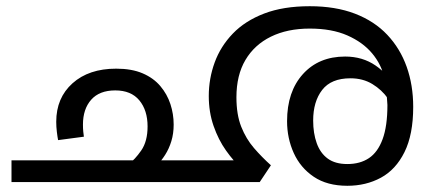

<svg xmlns="http://www.w3.org/2000/svg" viewBox="-20 -586 1389 618"><path d="M354 -365Q404 -365 439 -350Q474 -335 496 -309Q518 -283 528.5 -251Q539 -219 539 -185Q539 -156 531.5 -131.5Q524 -107 511.5 -87.5Q499 -68 485 -54L460 -70H775L790 0H17V-70H448L394 -58Q414 -72 434.5 -101.5Q455 -131 455 -179Q455 -231 428.5 -263Q402 -295 351 -295Q300 -295 273.5 -265Q247 -235 247 -185Q247 -172 248 -162.5Q249 -153 250 -146L167 -135Q165 -145 163 -161.5Q161 -178 161 -194Q161 -271 213.5 -318Q266 -365 354 -365ZM977 -566Q1060 -566 1122.5 -542Q1185 -518 1226.5 -474Q1268 -430 1289 -371Q1310 -312 1310 -242Q1310 -153 1282 -96.5Q1254 -40 1206 -14Q1158 12 1098 12Q1033 12 990 -17Q947 -46 925.5 -93.5Q904 -141 904 -196Q904 -291 955 -347.5Q1006 -404 1091 -404Q1147 -404 1189 -375Q1231 -346 1255 -301Q1279 -256 1281 -206L1256 -209Q1249 -240 1229 -268.5Q1209 -297 1178.5 -315.5Q1148 -334 1108 -334Q1046 -334 1017 -296.5Q988 -259 988 -198Q988 -157 999.5 -125Q1011 -93 1035 -75.5Q1059 -58 1098 -58Q1139 -58 1167.5 -77Q1196 -96 1211.5 -138Q1227 -180 1227 -248Q1227 -250 1225.5 -270Q1224 -290 1220 -310Q1219 -315 1219 -323Q1219 -331 1217 -335Q1208 -378 1178 -414Q1148 -450 1098 -472Q1048 -494 977 -494Q905 -494 852 -468Q799 -442 770 -393Q741 -344 741 -273Q741 -217 756.5 -178Q772 -139 797.5 -109.5Q823 -80 852 -54L816 0H774L758 -43Q732 -67 707.5 -101.5Q683 -136 667.5 -180.5Q652 -225 652 -277Q652 -333 671 -385Q690 -437 729.5 -478Q769 -519 830.5 -542.5Q892 -566 977 -566Z"/></svg>

Font: malayalam25
Style: Book
Weight: 400
Designer: Jelle Bosma - Monotype Design Team
Foundry: Monotype Imaging Inc.
Version: Version 2.003